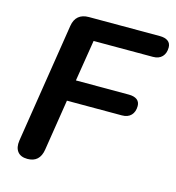

<svg xmlns="http://www.w3.org/2000/svg" viewBox="-106 -796 822 895"><g transform="rotate(15 304.5 -348.5)"><path d="M107 8Q74 8 59 -11.5Q44 -31 49 -65L140 -643Q145 -674 163.5 -689.5Q182 -705 213 -705H555Q581 -705 595 -694.5Q609 -684 609 -664Q609 -636 593.5 -619.5Q578 -603 549 -603H263L231 -404H486Q512 -404 526 -393.5Q540 -383 540 -363Q540 -335 524.5 -318.5Q509 -302 480 -302H215L176 -55Q166 8 107 8Z"/></g></svg>

Font: Nunito ExtraLight
Style: Italic
Weight: 200
Italic angle: -9°
Designer: Vernon Adams
Foundry: Vernon Adams
Version: Version 3.602